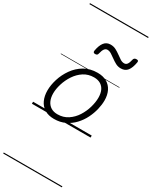

<svg xmlns="http://www.w3.org/2000/svg" viewBox="-364 -1090 1342 1670"><g transform="rotate(30 307.5 -255.0)"><path d="M231 19Q175 19 136.5 -4.5Q98 -28 78.5 -70.5Q59 -113 59 -168Q59 -222 78 -283Q97 -344 135 -398Q173 -452 229.5 -485.5Q286 -519 362 -519Q417 -519 455 -497Q493 -475 513 -434.5Q533 -394 533 -340Q533 -298 521.5 -249.5Q510 -201 486.5 -153.5Q463 -106 426.5 -67Q390 -28 341.5 -4.5Q293 19 231 19ZM237 -31Q296 -31 341 -61Q386 -91 415.5 -137.5Q445 -184 460 -236.5Q475 -289 475 -333Q475 -376 461.5 -406Q448 -436 421 -452.5Q394 -469 355 -469Q297 -469 252.5 -440Q208 -411 177.5 -365Q147 -319 131 -267Q115 -215 115 -171Q115 -128 129.5 -96.5Q144 -65 171 -48Q198 -31 237 -31ZM259 -649Q237 -649 240 -671Q250 -729 273.5 -758.5Q297 -788 337 -788Q367 -788 391.5 -775Q416 -762 437.5 -746Q459 -730 478.5 -717.5Q498 -705 518 -705Q537 -705 548 -720.5Q559 -736 566 -769Q571 -790 595 -790Q607 -790 611.5 -785.5Q616 -781 614 -769Q604 -711 581 -681.5Q558 -652 515 -652Q486 -652 462 -665Q438 -678 416.5 -694Q395 -710 375 -722.5Q355 -735 335 -735Q318 -735 306 -719.5Q294 -704 286 -669Q284 -659 278 -654Q272 -649 259 -649ZM0 490H589V500H0ZM0 -20H589V0H0ZM0 -505H589V-500H0ZM0 -1010H589V-1000H0Z"/></g></svg>

Font: Playwrite AU VIC Guides
Style: Regular
Weight: 400
Designer: Veronika Burian, José Scaglione
Foundry: TypeTogether
Version: Version 1.003